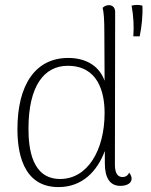

<svg xmlns="http://www.w3.org/2000/svg" viewBox="-20 -750 615 782"><path d="M560 -727C546 -731 530 -731 516 -727C524 -684 526 -640 523 -602H549C557 -642 562 -685 560 -727ZM479 -29C460 -29 448 -43 448 -80L449 -701C449 -719 439 -729 423 -729C411 -729 403 -723 398 -718C403 -700 405 -668 405 -615L406 -421C385 -480 332 -514 258 -514C123 -514 51 -403 51 -224C51 -138 69 12 218 12C316 12 376 -53 407 -135V-85C407 -25 428 7 470 7C497 7 516 -4 516 -22C516 -30 513 -38 506 -47C499 -31 487 -29 479 -29ZM225 -21C109 -21 96 -147 96 -226C96 -399 159 -482 256 -482C378 -482 406 -377 406 -290C406 -137 336 -21 225 -21Z"/></svg>

Font: Arima Koshi ExtraLight
Style: Regular
Weight: 275
Designer: Joana Correia and Natanael Gama
Foundry: NDISCOVER
Version: Version 1.019;PS 001.019;hotconv 1.0.88;makeotf.lib2.5.64775